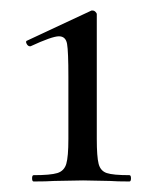

<svg xmlns="http://www.w3.org/2000/svg" viewBox="-20 -748 302 365"><path d="M44 -415Q76 -415 89 -419Q102 -423 106 -436.5Q110 -450 110 -484V-602Q110 -650 107.5 -664.5Q105 -679 92 -679Q79 -679 38 -660H37Q33 -660 30.5 -665Q28 -670 32 -671L154 -728H156Q159 -728 161.5 -725.5Q164 -723 164 -721V-484Q164 -450 167.5 -436.5Q171 -423 183 -419Q195 -415 226 -415Q229 -415 229 -409Q229 -403 226 -403Q202 -403 189 -404L138 -405L83 -404Q69 -403 44 -403Q41 -403 41 -409Q41 -415 44 -415Z"/></svg>

Font: Cormorant SC Medium
Style: Regular
Weight: 500
Designer: Christian Thalmann (Catharsis Fonts)
Version: Version 3.000